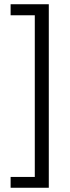

<svg xmlns="http://www.w3.org/2000/svg" viewBox="-20 -735 331 905"><path d="M30 150V99H144V-663H30V-715H210V150Z"/></svg>

Font: Ek Mukta Light
Style: Regular
Weight: 300
Designer: Girish Dalvi and Yashodeep Gholap
Foundry: Ek Type
Version: Version 2.538;PS 1.002;hotconv 16.6.51;makeotf.lib2.5.65220;